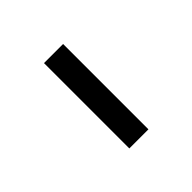

<svg xmlns="http://www.w3.org/2000/svg" viewBox="22 -885 455 455"><g transform="rotate(45 250.0 -657.0)"><path d="M107 -625V-689H393V-625Z"/></g></svg>

Font: Nunito Sans 10pt SemiCondensed Medium
Style: Regular
Weight: 500
Width: 4
Designer: Vernon Adams
Foundry: Vernon Adams
Version: Version 3.101;gftools[0.9.27]